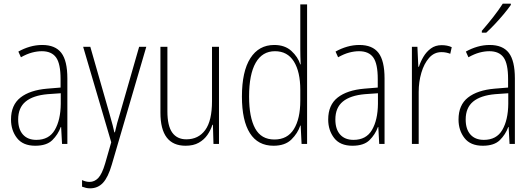

<svg xmlns="http://www.w3.org/2000/svg" viewBox="-20 -784 2898 1046"><path d="M210 -539Q281 -539 314 -496Q347 -453 347 -357V0H318L313 -92H311Q296 -51 265 -20.5Q234 10 172 10Q105 10 72.5 -32Q40 -74 40 -133Q40 -212 91.5 -252.5Q143 -293 237 -301L310 -307V-353Q310 -437 285.5 -471Q261 -505 208 -505Q182 -505 154 -497.5Q126 -490 94 -472L80 -503Q110 -520 143 -529.5Q176 -539 210 -539ZM240 -271Q160 -264 119.5 -230.5Q79 -197 79 -133Q79 -80 105 -51Q131 -22 178 -22Q247 -22 278.5 -76Q310 -130 311 -218V-276Z M433 -529H472L576 -166Q589 -122 594 -101Q599 -80 603 -63H606Q612 -90 618.5 -114.5Q625 -139 634 -167L738 -529H777L589 113Q569 182 541 212Q513 242 471 242Q459 242 448.5 239.5Q438 237 427 233V197Q448 207 468 207Q495 207 515.5 185.5Q536 164 553 106L586 -9Z M1173 -529V0H1143L1140 -104H1137Q1128 -75 1110 -49Q1092 -23 1063 -6.5Q1034 10 991 10Q854 10 854 -170V-529H892V-178Q892 -98 918.5 -61.5Q945 -25 995 -25Q1061 -25 1098 -75.5Q1135 -126 1135 -233V-529Z M1470 10Q1385 10 1341.5 -58.5Q1298 -127 1298 -258Q1298 -395 1344 -467Q1390 -539 1474 -539Q1532 -539 1567.5 -506.5Q1603 -474 1616 -433H1618Q1617 -456 1616.5 -476.5Q1616 -497 1616 -517V-760H1653V0H1623L1618 -100H1616Q1602 -58 1567.5 -24Q1533 10 1470 10ZM1475 -24Q1546 -24 1581 -80.5Q1616 -137 1616 -236V-294Q1616 -393 1581 -449Q1546 -505 1478 -505Q1409 -505 1373 -442Q1337 -379 1337 -258Q1337 -145 1370 -84.5Q1403 -24 1475 -24Z M1938 -539Q2009 -539 2042 -496Q2075 -453 2075 -357V0H2046L2041 -92H2039Q2024 -51 1993 -20.5Q1962 10 1900 10Q1833 10 1800.5 -32Q1768 -74 1768 -133Q1768 -212 1819.5 -252.5Q1871 -293 1965 -301L2038 -307V-353Q2038 -437 2013.5 -471Q1989 -505 1936 -505Q1910 -505 1882 -497.5Q1854 -490 1822 -472L1808 -503Q1838 -520 1871 -529.5Q1904 -539 1938 -539ZM1968 -271Q1888 -264 1847.5 -230.5Q1807 -197 1807 -133Q1807 -80 1833 -51Q1859 -22 1906 -22Q1975 -22 2006.5 -76Q2038 -130 2039 -218V-276Z M2386 -538Q2400 -538 2414 -535.5Q2428 -533 2441 -527L2433 -491Q2423 -495 2411 -497.5Q2399 -500 2385 -500Q2345 -500 2317.5 -468.5Q2290 -437 2275.5 -387.5Q2261 -338 2261 -283V0H2224V-529H2254L2259 -420H2262Q2271 -448 2287 -475Q2303 -502 2327.5 -520Q2352 -538 2386 -538Z M2648 -539Q2719 -539 2752 -496Q2785 -453 2785 -357V0H2756L2751 -92H2749Q2734 -51 2703 -20.5Q2672 10 2610 10Q2543 10 2510.5 -32Q2478 -74 2478 -133Q2478 -212 2529.5 -252.5Q2581 -293 2675 -301L2748 -307V-353Q2748 -437 2723.5 -471Q2699 -505 2646 -505Q2620 -505 2592 -497.5Q2564 -490 2532 -472L2518 -503Q2548 -520 2581 -529.5Q2614 -539 2648 -539ZM2678 -271Q2598 -264 2557.5 -230.5Q2517 -197 2517 -133Q2517 -80 2543 -51Q2569 -22 2616 -22Q2685 -22 2716.5 -76Q2748 -130 2749 -218V-276ZM2763 -757Q2747 -734 2723.5 -706Q2700 -678 2675 -651.5Q2650 -625 2629 -606H2605V-616Q2637 -653 2666.5 -690.5Q2696 -728 2719 -764H2763Z"/></svg>

Font: Noto Sans Gujarati UI Condensed ExtraLight
Style: Regular
Weight: 200
Width: 3
Designer: Jelle Bosma - Monotype Design Team, Universal Thirst
Foundry: Monotype Imaging Inc.
Version: Version 2.106; ttfautohint (v1.8.4.7-5d5b)